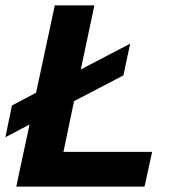

<svg xmlns="http://www.w3.org/2000/svg" viewBox="-23 -688 625 708"><path d="M37 0 86 -229 -3 -182 21 -299 110 -346 179 -668H325L275 -432L457 -527L432 -410L250 -315L211 -128H538L510 0Z"/></svg>

Font: Atkinson Hyperlegible Next
Style: Bold Italic
Weight: 700
Italic angle: -12°
Designer: Elliott Scott, Megan Eiswerth, Linus Boman, Theodore Petrosky, Letters from Sweden
Foundry: Applied Design Works, Letters from Sweden
Version: Version 2.001